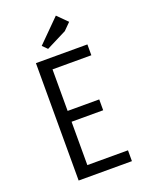

<svg xmlns="http://www.w3.org/2000/svg" viewBox="-157 -923 759 999"><g transform="rotate(-20 222.5 -423.5)"><path d="M100 0V-650H385V-590H170V-360H345V-300H170V-60H395V0ZM298 -755 185 -698 159 -724 282 -847 336 -793Z"/></g></svg>

Font: Unica One
Style: Regular
Weight: 400
Designer: Eduardo Rodriguez Tunni
Foundry: Eduardo Rodriguez Tunni
Version: Version 2.000; ttfautohint (v1.8.4.7-5d5b);gftools[0.9.23]